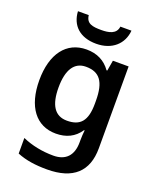

<svg xmlns="http://www.w3.org/2000/svg" viewBox="-178 -862 981 1204"><g transform="rotate(20 313.0 -259.5)"><path d="M486 -759H412C406 -707 355 -698 307 -698C248 -698 207 -704 201 -759H129C134 -666 196 -606 305 -606C411 -606 479 -669 486 -759ZM263 -552C129 -552 49 -446 49 -270C49 -94 128 10 260 10C328 10 383 -15 420 -71H424C422 -55 420 -24 420 -4V10C420 98 375 145 293 145C217 145 146 130 85 103V207C144 231 208 240 285 240C459 240 546 159 546 4V-542H441L429 -472H424C386 -526 331 -552 263 -552ZM296 -449C387 -449 427 -397 427 -269V-250C427 -134 386 -90 298 -90C217 -90 178 -151 178 -268C178 -387 219 -449 296 -449Z"/></g></svg>

Font: Noto Sans Myanmar SemiBold
Style: Regular
Weight: 600
Designer: Monotype Design Team
Foundry: Monotype Imaging Inc.
Version: Version 2.107